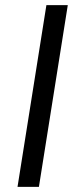

<svg xmlns="http://www.w3.org/2000/svg" viewBox="-20 -725 299 745"><path d="M48 0 160 -705H243L131 0Z"/></svg>

Font: Mulish
Style: Italic
Weight: 400
Italic angle: -9°
Designer: Vernon Adams
Foundry: Vernon Adams
Version: Version 3.603; ttfautohint (v1.8.3)